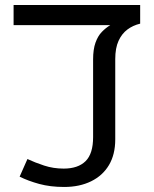

<svg xmlns="http://www.w3.org/2000/svg" viewBox="-20 -735 612 763"><path d="M235 8Q180 8 136 -4Q92 -16 58 -33L89 -103Q119 -89 155.5 -77Q192 -65 233 -65Q290 -65 320 -94.5Q350 -124 350 -190V-499Q350 -539 359.5 -565.5Q369 -592 384.5 -608Q400 -624 418 -635H34V-715H537V-641Q508 -634 486 -617.5Q464 -601 451 -572.5Q438 -544 438 -500V-181Q438 -121 413 -79Q388 -37 342 -14.5Q296 8 235 8Z"/></svg>

Font: hexsinhala15
Style: Book
Weight: 400
Designer: Jelle Bosma - Monotype Design Team
Foundry: Monotype Imaging Inc.
Version: Version 2.003